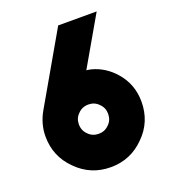

<svg xmlns="http://www.w3.org/2000/svg" viewBox="-133 -810 815 919"><g transform="rotate(-20 274.5 -350.0)"><path d="M275 -307Q306 -307 327 -285Q349 -264 349 -233Q349 -217 343.5 -203.5Q338 -190 327 -180Q306 -158 275 -158Q243 -158 222 -180Q200 -201 200 -233Q200 -264 222 -285Q243 -307 275 -307ZM269 -712 63 -354Q47 -326 38.5 -295.5Q30 -265 30 -233Q30 -131 102 -60Q173 12 275 12Q376 12 447 -60Q483 -95 501 -138.5Q519 -182 519 -233Q519 -322 462 -387Q414 -442 347 -460Q340 -461 334 -462.5Q328 -464 322 -464L465 -712Z"/></g></svg>

Font: Unageo
Style: Black
Weight: 900
Designer: Richard Sepsi
Foundry: Richard Sepsi
Version: Version 2.000